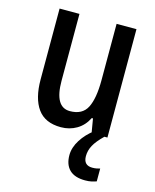

<svg xmlns="http://www.w3.org/2000/svg" viewBox="-115 -618 747 924"><g transform="rotate(15 258.5 -156.5)"><path d="M449 -540V0H370L358 -71H352Q332 -31 297 -10.5Q262 10 219 10Q140 10 103 -41.5Q66 -93 66 -187V-540H165V-207Q165 -76 241 -76Q303 -76 326.5 -122Q350 -168 350 -259V-540ZM372 113Q372 159 416 159Q429 159 438 157Q447 155 454 153V217Q443 221 429.5 224Q416 227 398 227Q346 227 320 201.5Q294 176 294 129Q294 91 318 53Q342 15 381 -14L434 0Q400 33 386 59Q372 85 372 113Z"/></g></svg>

Font: Noto Sans Ethiopic Condensed Medium
Style: Regular
Weight: 500
Width: 3
Designer: Monotype Design Team
Foundry: Monotype Imaging Inc.
Version: Version 2.102; ttfautohint (v1.8.4.7-5d5b)